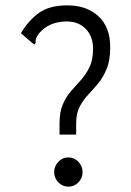

<svg xmlns="http://www.w3.org/2000/svg" viewBox="-20 -685 490 716"><path d="M202 -224Q202 -268 214.5 -296.5Q227 -325 245.5 -346Q264 -367 282.5 -387.5Q301 -408 314 -435Q327 -462 327 -504Q327 -549 300 -577Q273 -605 229 -605Q163 -605 125 -560Q116 -547 114 -540Q112 -533 113 -525L109 -519L101 -524L58 -561Q87 -610 126 -637.5Q165 -665 232 -665Q303 -665 347 -624.5Q391 -584 391 -509Q391 -460 378 -428.5Q365 -397 346.5 -374.5Q328 -352 309 -332Q290 -312 277 -287Q264 -262 264 -224V-183H202ZM235 11Q213 11 197.5 -5Q182 -21 182 -43Q182 -65 197.5 -81.5Q213 -98 235 -98Q257 -98 272.5 -81.5Q288 -65 288 -43Q288 -21 272.5 -5Q257 11 235 11Z"/></svg>

Font: Inconsolata SemiCondensed
Style: Regular
Weight: 400
Width: 4
Monospace: yes
Designer: Raph Levien, Cyreal, Brenton Simpson
Foundry: Raph Levien, Cyreal, Google
Version: Version 3.001; ttfautohint (v1.8.2.53-6de2)